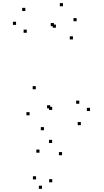

<svg xmlns="http://www.w3.org/2000/svg" viewBox="-20 -807 660 1221"><path d="M494.2 -11V-31H474.2V-11ZM552.5 -101.3V-121.3H532.5V-101.3ZM484.2 -147.1V-167.1H464.2V-147.1ZM311.8 -107.9V-127.9H291.8V-107.9ZM299.4 -117.8V-137.8H279.4V-117.8ZM443.8 -556.2V-576.2H423.8V-556.2ZM467.3 -672V-692H447.3V-672ZM380.5 -767.2V-787.2H360.5V-767.2ZM141.1 -737V-757H121.1V-737ZM82.1 -648.8V-668.8H62.1V-648.8ZM150.2 -598.6V-618.6H130.2V-598.6ZM322.8 -640.5V-660.5H302.8V-640.5ZM335.6 -630.7V-650.7H315.6V-630.7ZM207.8 -239.3V-259.3H187.8V-239.3ZM168.1 -73.7V-93.7H148.1V-73.7ZM259.5 21.3V1.3H239.5V21.3ZM312.4 352.3V332.3H292.4V352.3ZM374.6 180.2V160.2H354.6V180.2ZM311.5 102.4V82.4H291.5V102.4ZM231 164.2V144.2H211V164.2ZM209.3 333.9V313.9H189.3V333.9ZM247.1 393.9V373.9H227.1V393.9Z"/></svg>

Font: Monaspace Radon Dots Var
Style: Regular
Weight: 400
Designer: Riley Cran and the Lettermatic Team
Version: Version 1.100 (Monaspace Radon Dots)